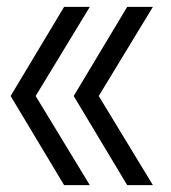

<svg xmlns="http://www.w3.org/2000/svg" viewBox="-20 -540 500 560"><path d="M167 0 11 -260 167 -520H242L84 -260L242 0ZM351 0 195 -260 351 -520H426L268 -260L426 0Z"/></svg>

Font: M PLUS 1
Style: Regular
Weight: 400
Designer: Coji Morishita
Foundry: UNDERFOREST DESIGN
Version: Version 1.001